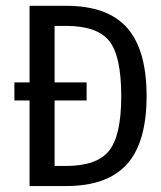

<svg xmlns="http://www.w3.org/2000/svg" viewBox="-20 -624 540 644"><path d="M202.1 -604.5Q340.8 -604.5 406.2 -530.8Q471.7 -457 471.7 -301.8Q471.7 -146.5 405.8 -73.2Q339.8 0 202.1 0H79.1V-287.1H28.3V-347.7H79.1V-604.5ZM202.1 -67.4Q304.7 -67.4 345.7 -118.2Q386.7 -168.9 386.7 -301.8Q386.7 -436.5 346.2 -486.8Q305.7 -537.1 202.1 -537.1H163.1V-347.7H270.5V-287.1H163.1V-67.4Z"/></svg>

Font: BabelStone Xiangqi Colour
Style: Regular
Weight: 400
Designer: Andrew West
Foundry: BabelStone
Version: Version 11.001 November 01, 2021